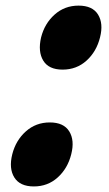

<svg xmlns="http://www.w3.org/2000/svg" viewBox="-20 -651 389 687"><path d="M234.9 -99.1Q222.2 -48.3 186.5 -16.1Q150.9 16.1 101.1 16.1Q51.3 16.1 31.2 -16.1Q11.2 -48.3 23.9 -99.1Q36.6 -148.9 72.5 -180.9Q108.4 -212.9 158.2 -212.9Q208 -212.9 227.8 -180.9Q247.6 -148.9 234.9 -99.1ZM337.9 -517.1Q325.2 -466.3 289.6 -434.1Q253.9 -401.9 204.1 -401.9Q154.3 -401.9 134.8 -434.1Q115.2 -466.3 127 -517.1Q139.6 -566.9 175.5 -598.9Q211.4 -630.9 261.2 -630.9Q311 -630.9 330.8 -598.9Q350.6 -566.9 337.9 -517.1Z"/></svg>

Font: Sinkin Sans 900 X Black Italic
Style: Regular
Weight: 950
Italic angle: -112°
Designer: Keith Bates
Foundry: K-Type
Version: Sinkin Sans (version 1.0)  by Keith Bates   •   © 2014   www